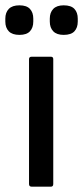

<svg xmlns="http://www.w3.org/2000/svg" viewBox="-42 -701 312 721"><path d="M77 0Q67 0 67 -10V-479Q67 -488 77 -488H149Q158 -488 158 -479V-10Q158 0 149 0ZM31 -570Q4 -570 -9 -583.5Q-22 -597 -22 -620V-631Q-22 -654 -9 -667.5Q4 -681 31 -681Q58 -681 70.5 -667.5Q83 -654 83 -631V-620Q83 -597 70.5 -583.5Q58 -570 31 -570ZM197 -570Q171 -570 158 -583.5Q145 -597 145 -620V-631Q145 -654 158 -667.5Q171 -681 197 -681Q225 -681 237.5 -667.5Q250 -654 250 -631V-620Q250 -597 237.5 -583.5Q225 -570 197 -570Z"/></svg>

Font: Sofia Sans Semi Condensed Medium
Style: Regular
Weight: 500
Designer: Botio Nikoltchev, Ani Petrova
Foundry: lettersoup
Version: Version 4.100